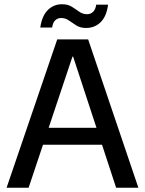

<svg xmlns="http://www.w3.org/2000/svg" viewBox="-20 -886 684 906"><path d="M11 0 250 -700H396L633 0H528L325 -619H322L115 0ZM127 -203 155 -283H484L511 -203ZM386 -754Q359 -754 340 -766Q321 -778 305 -789.5Q289 -801 268 -801Q252 -801 240.5 -790Q229 -779 226 -756H170Q178 -811 205.5 -838.5Q233 -866 273 -866Q300 -866 318.5 -854.5Q337 -843 353.5 -831Q370 -819 391 -819Q408 -819 419.5 -830.5Q431 -842 434 -864H490Q483 -809 455 -781.5Q427 -754 386 -754Z"/></svg>

Font: DM Sans 9pt 36pt Medium
Style: Regular
Weight: 500
Version: Version 4.004;gftools[0.9.30]